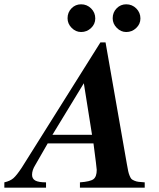

<svg xmlns="http://www.w3.org/2000/svg" viewBox="-51 -873 738 893"><path d="M622.1 -24.9V0H320.8V-24.9Q368.7 -28.3 383.8 -39.8Q398.9 -51.3 398.9 -83Q398.9 -90.8 383.8 -206.1H170.9L112.8 -105Q98.1 -81.5 98.1 -60.1Q98.1 -41.5 113.3 -33.2Q128.4 -24.9 163.1 -24.9V0H-30.8V-24.9Q-4.4 -30.8 11 -43.9Q26.4 -57.1 50.8 -94.2L416 -675.8H439.9L539.1 -109.9Q543 -88.4 545.2 -77.4Q547.4 -66.4 552 -55.4Q556.6 -44.4 560.5 -40.5Q564.5 -36.6 574.2 -32.5Q584 -28.3 593.8 -27.3Q603.5 -26.4 622.1 -24.9ZM192.9 -246.1H377L338.9 -485.8ZM326.2 -853Q353.5 -853 372.8 -833.7Q392.1 -814.5 392.1 -787.1Q392.1 -761.2 372.6 -742.7Q353 -724.1 326.2 -724.1Q301.3 -724.1 282.2 -743.4Q263.2 -762.7 263.2 -788.1Q263.2 -815.4 281.5 -834.2Q299.8 -853 326.2 -853ZM536.1 -853Q563.5 -853 582.8 -833.7Q602.1 -814.5 602.1 -787.1Q602.1 -761.2 582.5 -742.7Q563 -724.1 536.1 -724.1Q511.2 -724.1 492.2 -743.4Q473.1 -762.7 473.1 -788.1Q473.1 -815.4 491.5 -834.2Q509.8 -853 536.1 -853Z"/></svg>

Font: Accordance
Style: Bold-Italic
Weight: 700
Italic angle: -11°
Version: Version 1.2 (build January 31, 2020) Miklal Software Solutio